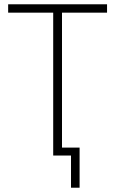

<svg xmlns="http://www.w3.org/2000/svg" viewBox="-20 -725 537 895"><path d="M311 150V0H228V-666H18V-705H479V-666H269V-37H351V150Z"/></svg>

Font: Nunito Sans 10pt Condensed ExtraLight
Style: Regular
Weight: 250
Width: 3
Designer: Vernon Adams
Foundry: Vernon Adams
Version: Version 3.101;gftools[0.9.27]